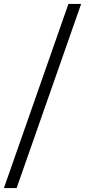

<svg xmlns="http://www.w3.org/2000/svg" viewBox="-45 -862 435 982"><path d="M-25 100H40L370 -842H305Z"/></svg>

Font: Chess Sans
Style: Regular
Weight: 400
Designer: Wolf Bōese
Foundry: Wolf Bōese
Version: Version 7.223;Glyphs 3.3 (3306)